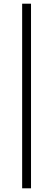

<svg xmlns="http://www.w3.org/2000/svg" viewBox="-20 -805 288 1040"><path d="M100 -785H148V215H100Z"/></svg>

Font: Renner* Light
Style: Light
Weight: 300
Version: Version 003.000 ; ttfautohint (v0.97) -l 8 -r 50 -G 200 -x 1